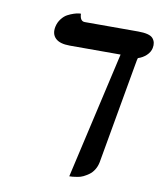

<svg xmlns="http://www.w3.org/2000/svg" viewBox="-81 -618 719 851"><g transform="rotate(10 278.0 -192.5)"><path d="M488.8 -360.8 410.6 82Q406.7 101.6 397.2 116.7Q387.7 131.8 375.2 140.6Q362.8 149.4 350.8 155.3Q338.9 161.1 325 163.3Q311 165.5 303.5 166.3Q295.9 167 288.6 167L418.9 -403.8H189.9Q145 -403.8 125.5 -422.9Q106 -441.9 112.8 -475.1Q117.2 -495.6 129.4 -511.2Q141.6 -526.9 155.5 -534.2Q169.4 -541.5 182.9 -545.9Q196.3 -550.3 205.6 -551.3L214.4 -551.8Q215.8 -517.6 238.3 -518.1H478Q529.8 -518.1 544.7 -500.7Q559.6 -483.4 554.2 -457Q550.3 -438 534.2 -423.1Q518.1 -408.2 497.6 -401.9Q495.6 -401.9 488.8 -360.8Z"/></g></svg>

Font: Linux Libertine Slanted
Style: Semibold Slanted
Weight: 600
Designer: Philipp H. Poll
Foundry: Philipp H. Poll
Version: Version 5.1.1